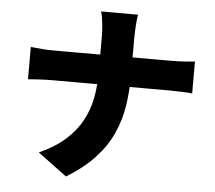

<svg xmlns="http://www.w3.org/2000/svg" viewBox="-58 -865 1115 995"><g transform="rotate(5 500.0 -367.0)"><path d="M443 -674Q443 -700 439.5 -736.5Q436 -773 428 -801H620Q615 -773 613 -735Q611 -697 611 -673Q611 -645 611 -614.5Q611 -584 611 -551Q611 -518 611 -483Q611 -402 599.5 -327Q588 -252 557 -182.5Q526 -113 469 -51Q412 11 321 67L170 -45Q254 -83 307 -131Q360 -179 390 -235.5Q420 -292 431.5 -354.5Q443 -417 443 -483Q443 -518 443 -551.5Q443 -585 443 -616Q443 -647 443 -674ZM81 -586Q108 -583 139.5 -580.5Q171 -578 203 -578Q216 -578 252 -578Q288 -578 338.5 -578Q389 -578 447 -578Q505 -578 563.5 -578Q622 -578 673 -578Q724 -578 761 -578Q798 -578 813 -578Q853 -578 885 -580.5Q917 -583 935 -585V-419Q917 -421 881.5 -422.5Q846 -424 812 -424Q797 -424 760.5 -424Q724 -424 673 -424Q622 -424 564 -424Q506 -424 448 -424Q390 -424 340 -424Q290 -424 254.5 -424Q219 -424 207 -424Q172 -424 140.5 -422Q109 -420 81 -418Z"/></g></svg>

Font: Noto Sans JP Thin Black
Style: Regular
Weight: 900
Version: Version 2.004-H2;hotconv 1.0.118;makeotfexe 2.5.65603